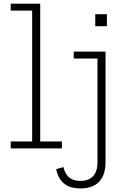

<svg xmlns="http://www.w3.org/2000/svg" viewBox="-20 -810 703 1048"><path d="M199.5 -38H318V0H38.5V-38H155.5V-752H38.5V-790H199.5ZM382.5 -528.5H556V75.5Q556 145.5 520.8 182Q485.5 218.5 418.5 218.5Q361 218.5 329 191.2Q297 164 286.5 113.5L326 102Q335.5 140 357.8 158.8Q380 177.5 419 177.5Q462 177.5 487 152.8Q512 128 512 75.5V-490.5H382.5ZM500 -732.5H563.5V-667H500Z"/></svg>

Font: Hepta Slab ExtraLight Light
Style: Regular
Weight: 300
Version: Version 1.100